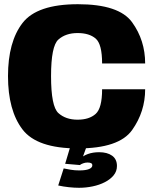

<svg xmlns="http://www.w3.org/2000/svg" viewBox="-20 -701 746 912"><path d="M350 4Q545.5 4 607.5 -83.2Q669.5 -170.5 669.5 -277H465Q465 -187 434.2 -159.8Q403.5 -132.5 348.5 -132.5Q292 -132.5 257.2 -164Q222.5 -195.5 222.5 -339.5Q222.5 -482 257.2 -513Q292 -544 348.5 -544Q404 -544 434.5 -517.8Q465 -491.5 465 -399.5H669.5Q669.5 -509.5 607.5 -595.2Q545.5 -681 350 -681Q155.5 -681 86.8 -591.5Q18 -502 18 -339.5Q18 -176.5 86.8 -86.2Q155.5 4 350 4ZM355.5 191Q388.5 191 420.5 184.2Q452.5 177.5 478.2 164.2Q504 151 519.8 131.8Q535.5 112.5 535.5 87.5Q535.5 55 512.5 38.5Q489.5 22 451 22Q421 22 397.8 30.5Q374.5 39 363 51.5L359.5 83Q364.5 78.5 374.8 74.8Q385 71 395.5 71Q407 71 412.8 74Q418.5 77 418.5 84.5Q418.5 95.5 403 102Q387.5 108.5 356.5 108.5Q335 108.5 315.5 105.2Q296 102 282.5 99L256.5 180Q281 185.5 307 188.2Q333 191 355.5 191ZM359.5 83 389.5 0H312.5L289.5 77Z"/></svg>

Font: Anybody UltraCondensed Thin ExtraBold
Style: Regular
Weight: 800
Version: Version 1.111